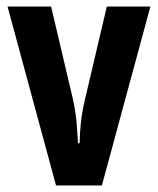

<svg xmlns="http://www.w3.org/2000/svg" viewBox="-20 -566 482 586"><path d="M151 0H291L439 -546H306L239 -261C226 -206 224 -166 223 -129H218C215 -177 214 -215 201 -270L136 -546H3Z"/></svg>

Font: Noto Sans Gurmukhi UI ExtraCondensed
Style: Bold
Weight: 700
Width: 2
Designer: Jelle Bosma - Monotype Design Team
Foundry: Monotype Imaging Inc.
Version: Version 2.004